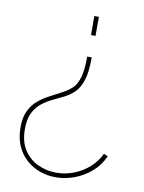

<svg xmlns="http://www.w3.org/2000/svg" viewBox="-82 -564 625 834"><g transform="rotate(10 230.5 -146.5)"><path d="M286 -327Q286 -263 274.5 -227Q263 -191 244 -172Q225 -153 200 -140Q176 -128 150.5 -116Q125 -104 103 -86.5Q81 -69 67.5 -41.5Q54 -14 54 29Q54 86 78 122Q102 158 140 175.5Q178 193 220 193Q260 193 297.5 178.5Q335 164 364.5 138Q394 112 411 76L429 84Q411 125 377.5 154Q344 183 303.5 198Q263 213 221 213Q185 213 151.5 201Q118 189 91.5 165.5Q65 142 49.5 107Q34 72 34 26Q34 -19 48.5 -48.5Q63 -78 86.5 -97Q110 -116 137.5 -130Q165 -144 192 -159Q214 -171 230.5 -187Q247 -203 256.5 -235.5Q266 -268 266 -327ZM286 -506V-422H266V-506Z"/></g></svg>

Font: Raleway Thin
Style: Regular
Weight: 100
Designer: Matt McInerney, Pablo Impallari, Rodrigo Fuenzalida
Foundry: Matt McInerney, Pablo Impallari, Rodrigo Fuenzalida
Version: Version 4.026